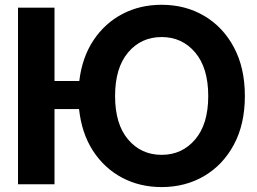

<svg xmlns="http://www.w3.org/2000/svg" viewBox="-20 -759 1060 791"><path d="M204.6 -727.5V-425.3H306.6Q318.4 -522.9 365.2 -593.3Q412.1 -663.6 484.4 -701.4Q556.6 -739.3 646 -739.3Q743.7 -739.3 821.3 -693.6Q898.9 -647.9 943.8 -563.7Q988.8 -479.5 988.8 -363.3Q988.8 -247.6 943.8 -163.6Q898.9 -79.6 821.3 -33.9Q743.7 11.7 646 11.7Q555.7 11.7 482.7 -27.1Q409.7 -65.9 363 -137.9Q316.4 -210 305.7 -309.6H204.6V0H54.2V-727.5ZM646 -121.1Q730 -121.1 783.9 -184.3Q837.9 -247.6 837.9 -363.3Q837.9 -479.5 783.9 -543Q730 -606.4 646 -606.4Q561.5 -606.4 507.8 -543Q454.1 -479.5 454.1 -363.3Q454.1 -247.6 507.8 -184.3Q561.5 -121.1 646 -121.1Z"/></svg>

Font: Inter Display
Style: Bold
Weight: 700
Designer: Rasmus Andersson
Foundry: rsms
Version: Version 4.001;git-9221beed3